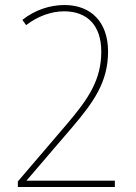

<svg xmlns="http://www.w3.org/2000/svg" viewBox="-20 -744 543 764"><path d="M437 0V-25H86V-26L266 -236C353 -338 410 -418 410 -539C410 -655 343 -724 237 -724C179 -724 120 -705 69 -665L84 -644C129 -679 184 -699 235 -699C326 -699 383 -644 383 -539C383 -427 333 -352 246 -250L51 -22V0Z"/></svg>

Font: Noto Sans Arabic UI SmCn Th
Style: Regular
Weight: 100
Width: 4
Designer: Monotype Design Team, Nadine Chahine and Nizar Qandah
Foundry: Monotype Imaging Inc.
Version: Version 2.010